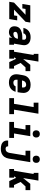

<svg xmlns="http://www.w3.org/2000/svg" viewBox="1888 -2698 1023 4840"><g transform="rotate(90 2400.0 -278.5)"><path d="M26 0 46 -120 353 -410H206L193 -330H81L114 -530H549L529 -410L223 -120H369L382 -200H494L461 0Z M795 8Q760 8 727.5 -2.5Q695 -13 673.5 -37.5Q652 -62 646 -96Q640 -130 646 -165Q650 -193 663.5 -220Q677 -247 700.5 -266.5Q724 -286 751.5 -298Q779 -310 807 -317Q835 -324 863.5 -326.5Q892 -329 920 -329H978L981 -350Q984 -365 981.5 -380.5Q979 -396 969.5 -406.5Q960 -417 945.5 -421.5Q931 -426 915 -426Q900 -426 884 -422.5Q868 -419 854.5 -409.5Q841 -400 832 -386Q823 -372 820 -356H683Q689 -383 699.5 -407.5Q710 -432 726.5 -453.5Q743 -475 765.5 -492Q788 -509 813 -519.5Q838 -530 864 -534Q890 -538 915 -538Q937 -538 959 -536Q981 -534 1001.5 -528Q1022 -522 1040.5 -512.5Q1059 -503 1074 -489Q1089 -475 1099.5 -457Q1110 -439 1115.5 -418.5Q1121 -398 1120 -375.5Q1119 -353 1116 -331L1081 -120H1109V0H924L936 -77Q925 -58 909.5 -41.5Q894 -25 875.5 -13.5Q857 -2 836 3Q815 8 795 8ZM836 -104Q858 -104 880 -111.5Q902 -119 919.5 -135Q937 -151 946 -172Q955 -193 959 -215V-217H920Q910 -217 900.5 -216.5Q891 -216 881.5 -215Q872 -214 862 -213Q852 -212 842.5 -209.5Q833 -207 823.5 -203.5Q814 -200 805 -194.5Q796 -189 790.5 -180.5Q785 -172 783 -162Q781 -150 784 -138.5Q787 -127 794.5 -118.5Q802 -110 813 -107Q824 -104 836 -104Z M1240 0V-120H1284L1366 -615H1338V-735H1533L1469 -350L1615 -530H1773V-410H1680L1567 -286L1645 -120H1709V0H1545L1464 -173L1434 -140L1431 -120H1459V0Z M2061 8Q2037 8 2013 5Q1989 2 1967 -5.5Q1945 -13 1925.5 -26Q1906 -39 1891.5 -56Q1877 -73 1868 -94.5Q1859 -116 1855 -139Q1851 -162 1852 -186.5Q1853 -211 1857 -235L1876 -345Q1880 -373 1890 -399.5Q1900 -426 1917.5 -449.5Q1935 -473 1959 -491Q1983 -509 2009.5 -519.5Q2036 -530 2064 -534Q2092 -538 2119 -538Q2151 -538 2182 -532Q2213 -526 2239.5 -511.5Q2266 -497 2285 -473Q2304 -449 2313.5 -420Q2323 -391 2323 -359Q2323 -327 2318 -295L2304 -209H1991Q1988 -190 1989.5 -171Q1991 -152 1999.5 -136Q2008 -120 2025 -112Q2042 -104 2061 -104Q2075 -104 2090 -106.5Q2105 -109 2118.5 -115.5Q2132 -122 2142.5 -134Q2153 -146 2157 -160H2294Q2284 -123 2262 -89.5Q2240 -56 2207 -33Q2174 -10 2136 -1Q2098 8 2061 8ZM2009 -321H2185Q2187 -340 2186 -359Q2185 -378 2176.5 -393.5Q2168 -409 2152 -417.5Q2136 -426 2116 -426Q2097 -426 2078 -419Q2059 -412 2044 -398Q2029 -384 2021 -365Q2013 -346 2010 -327Z M2454 0V-120H2598L2680 -615H2568V-735H2847L2745 -120H2857V0Z M3054 0V-120H3198L3246 -410H3134V-530H3413L3345 -120H3457V0ZM3356 -590Q3335 -590 3315 -597.5Q3295 -605 3283 -621.5Q3271 -638 3267.5 -659Q3264 -680 3268 -702Q3270 -717 3278 -730.5Q3286 -744 3298.5 -753.5Q3311 -763 3326.5 -766.5Q3342 -770 3356 -770Q3378 -770 3397.5 -762.5Q3417 -755 3429.5 -738.5Q3442 -722 3445 -701Q3448 -680 3445 -658Q3442 -643 3434.5 -629.5Q3427 -616 3414 -606.5Q3401 -597 3386 -593.5Q3371 -590 3356 -590Z M3734 213Q3705 213 3677.5 209.5Q3650 206 3625 197Q3600 188 3578.5 172Q3557 156 3543.5 133.5Q3530 111 3525 83.5Q3520 56 3525 28H3670Q3668 42 3671.5 55Q3675 68 3684 77Q3693 86 3706.5 89.5Q3720 93 3734 93Q3752 93 3770.5 86Q3789 79 3802.5 64.5Q3816 50 3823.5 32Q3831 14 3834 -4L3901 -410H3781V-530H4068L3978 15Q3973 43 3963 70Q3953 97 3936 121Q3919 145 3895 163.5Q3871 182 3844 193.5Q3817 205 3789 209Q3761 213 3734 213ZM3995 -590Q3974 -590 3954 -597.5Q3934 -605 3922 -621.5Q3910 -638 3906.5 -659Q3903 -680 3907 -702Q3909 -717 3917 -730.5Q3925 -744 3937.5 -753.5Q3950 -763 3965.5 -766.5Q3981 -770 3995 -770Q4017 -770 4036.5 -762.5Q4056 -755 4068.5 -738.5Q4081 -722 4084 -701Q4087 -680 4084 -658Q4081 -643 4073.5 -629.5Q4066 -616 4053 -606.5Q4040 -597 4025 -593.5Q4010 -590 3995 -590Z M4240 0V-120H4284L4366 -615H4338V-735H4533L4469 -350L4615 -530H4773V-410H4680L4567 -286L4645 -120H4709V0H4545L4464 -173L4434 -140L4431 -120H4459V0Z"/></g></svg>

Font: Iosevka Slab HvExObl
Style: Regular
Weight: 900
Width: 7
Italic angle: -9°
Monospace: yes
Designer: Belleve Invis
Foundry: Belleve Invis
Version: Version 11.1.1; ttfautohint (v1.8.3)